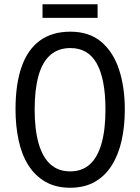

<svg xmlns="http://www.w3.org/2000/svg" viewBox="-20 -873 659 903"><path d="M567 -358Q567 -279 552 -212Q537 -145 505.5 -95Q474 -45 425.5 -17.5Q377 10 310 10Q242 10 193 -18.5Q144 -47 113 -96.5Q82 -146 67.5 -213.5Q53 -281 53 -359Q53 -477 81.5 -558.5Q110 -640 167.5 -682Q225 -724 311 -724Q400 -724 456.5 -676Q513 -628 540 -545.5Q567 -463 567 -358ZM143 -358Q143 -264 161.5 -199Q180 -134 217 -100.5Q254 -67 310 -67Q366 -67 402.5 -100Q439 -133 457.5 -198Q476 -263 476 -358Q476 -500 435.5 -573.5Q395 -647 311 -647Q254 -647 216.5 -614Q179 -581 161 -516.5Q143 -452 143 -358ZM439 -853V-789H180V-853Z"/></svg>

Font: Noto Sans Thai Condensed
Style: Regular
Weight: 400
Width: 3
Designer: Monotype Design Team
Foundry: Monotype Imaging Inc.
Version: Version 2.002